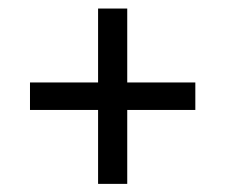

<svg xmlns="http://www.w3.org/2000/svg" viewBox="-20 -542 540 461"><path d="M285.5 -521.5V-100.5H215.5V-521.5ZM449 -278H52V-344H449Z"/></svg>

Font: Anek Kannada
Style: Regular
Weight: 400
Version: Version 1.003